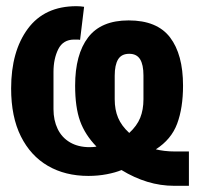

<svg xmlns="http://www.w3.org/2000/svg" viewBox="-20 -557 640 621"><path d="M591 44H544Q499 44 456.5 31Q414 18 373 -7Q354 1 325.5 6.5Q297 12 266 12Q191 12 135 -20.5Q79 -53 47.5 -116Q16 -179 16 -271Q16 -391 70 -464Q124 -537 227 -537Q240 -537 252 -535L239 -428Q235 -429 230 -429Q225 -429 220 -429Q184 -429 168.5 -398Q153 -367 153 -324V-204Q153 -168 166.5 -140Q180 -112 206.5 -96.5Q233 -81 270 -81Q275 -81 282 -81.5Q289 -82 292 -83Q255 -121 239 -165.5Q223 -210 223 -280Q223 -381 265 -436Q307 -491 396 -491Q488 -491 530 -436Q572 -381 572 -280Q572 -208 553 -157Q534 -106 484 -74Q496 -71 512 -69Q528 -67 548 -67H591ZM351 -236Q351 -202 362 -176Q373 -150 398 -127Q423 -150 433.5 -176Q444 -202 444 -236V-313Q444 -348 433 -365.5Q422 -383 398 -383Q373 -383 362 -365Q351 -347 351 -312Z"/></svg>

Font: Lilex
Style: Regular
Weight: 400
Monospace: yes
Designer: Mike Abbink, Paul van der Laan, Pieter van Rosmalen, Mikhael Khrustik
Foundry: Mikhael Khrustik
Version: Version 2.510